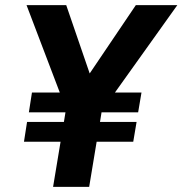

<svg xmlns="http://www.w3.org/2000/svg" viewBox="-20 -725 708 745"><path d="M215 -175H73L85 -252H228L234 -289H92L104 -366H212L83 -705H237L328 -440L507 -705H668L426 -366H529L516 -289H374L368 -252H510L497 -175H355L326 0H186Z"/></svg>

Font: Oak Sans
Style: Bold Italic
Weight: 700
Italic angle: -9.5°
Foundry: Erik Kennedy, Walven
Version: Version 1.000